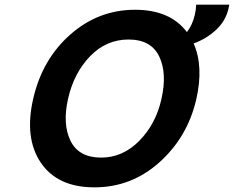

<svg xmlns="http://www.w3.org/2000/svg" viewBox="-20 -783 1006 826"><path d="M674 -355Q700 -467 665 -540Q630 -613 533 -613Q437 -613 367.5 -541Q298 -469 273 -359Q248 -249 283.5 -177Q319 -105 415 -105Q508 -105 579 -177Q650 -249 674 -355ZM963 -746Q951 -693 909.5 -654.5Q868 -616 813 -596Q857 -497 824 -354Q786 -192 665 -84Q545 23 386 23Q227 23 155 -84Q84 -190 123 -359Q162 -528 282 -634Q403 -741 561 -741Q712 -741 784 -645Q808 -675 818 -719Q823 -739 824 -763H966Q966 -761 965.5 -758Q965 -755 964 -751.5Q963 -748 963 -746Z"/></svg>

Font: Miedinger
Style: Bold-Italic
Weight: 700
Italic angle: -13°
Version: Version 001.000